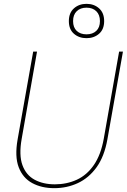

<svg xmlns="http://www.w3.org/2000/svg" viewBox="-20 -969 661 1001"><path d="M263 12Q197 12 148 -14.5Q99 -41 77.5 -97Q56 -153 72 -243L153 -700H173L93 -245Q78 -160 97 -108Q116 -56 160.5 -32Q205 -8 266 -8Q328 -8 380.5 -32Q433 -56 469.5 -109Q506 -162 521 -246L601 -700H621L540 -243Q524 -153 483.5 -97Q443 -41 386 -14.5Q329 12 263 12ZM431 -770Q392 -770 365.5 -793Q339 -816 339 -859Q339 -902 365.5 -925.5Q392 -949 431 -949Q470 -949 496.5 -925.5Q523 -902 523 -859Q523 -816 496.5 -793Q470 -770 431 -770ZM431 -790Q463 -790 482 -808Q501 -826 501 -859Q501 -892 482 -910.5Q463 -929 431 -929Q399 -929 380 -910.5Q361 -892 361 -859Q361 -826 380 -808Q399 -790 431 -790Z"/></svg>

Font: DM Sans 20pt Thin
Style: Italic
Weight: 250
Italic angle: -10°
Version: Version 4.004;gftools[0.9.30]